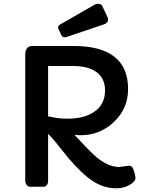

<svg xmlns="http://www.w3.org/2000/svg" viewBox="-20 -993 789 1021"><path d="M614.7 -105 665 -111.8Q678.7 -111.8 684.3 -102.5Q689.9 -93.3 692.6 -82.8Q695.3 -72.3 697.8 -64Q700.2 -55.7 700.2 -45.9Q700.2 -36.1 690.7 -26.1Q681.2 -16.1 666.5 -8.3Q635.3 8.3 601.3 8.3Q567.4 8.3 540 0.5Q512.7 -7.3 488.3 -21Q450.2 -42.5 410.4 -81.5Q370.6 -120.6 347.2 -148.4L266.6 -248Q249.5 -268.6 235.8 -281.2V-30.8Q235.8 -11.2 222.7 -2.9Q217.8 0 211.4 0H141.6Q128.4 0 123 -7.8Q114.3 -20.5 114.3 -30.8V-705.6Q114.3 -722.7 123.3 -735.6Q132.3 -748.5 152.8 -748.5H370.6Q661.1 -748.5 661.1 -519Q661.1 -413.6 583 -341.8Q509.3 -273.9 409.2 -273.9Q391.6 -273.9 375.5 -276.4L435.5 -212.9Q487.3 -158.7 516.1 -139.6Q567.9 -105 614.7 -105ZM235.8 -374.5Q291 -361.8 335.7 -361.8Q380.4 -361.8 415.5 -370.1Q450.7 -378.4 478 -396.5Q538.6 -435.5 538.6 -512.2Q538.6 -581.1 486.3 -614.3Q442.4 -642.1 367.2 -642.1H235.8ZM334 -796.4Q314.5 -789.6 306.2 -806.2L291 -838.9Q283.7 -853.5 298.3 -861.8L477.5 -964.8Q489.3 -972.7 499.5 -972.7Q519 -972.7 524.4 -960L550.8 -903.8Q554.7 -896 554.7 -889.2Q554.7 -871.1 533.7 -863.8Z"/></svg>

Font: Capriola
Style: Regular
Weight: 400
Designer: Viktoriya Grabowska
Foundry: Viktoriya Grabowska
Version: Version 1.007